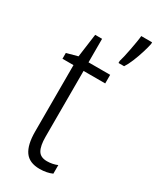

<svg xmlns="http://www.w3.org/2000/svg" viewBox="-197 -820 733 891"><g transform="rotate(30 169.5 -375.0)"><path d="M192 -38Q207 -38 221.5 -41Q236 -44 247 -49V-3Q234 3 217 6.5Q200 10 180 10Q125 10 100.5 -24.5Q76 -59 76 -130V-486H17V-517L76 -533L93 -658H130V-532H246V-486H130V-133Q130 -85 143.5 -61.5Q157 -38 192 -38ZM339 -751Q335 -731 326 -702Q317 -673 305.5 -645Q294 -617 282 -599H252V-610Q255 -619 259.5 -638.5Q264 -658 268.5 -681.5Q273 -705 276.5 -726Q280 -747 281 -760H339Z"/></g></svg>

Font: Noto Sans Devanagari UI Condensed Light
Style: Regular
Weight: 300
Width: 3
Designer: Jelle Bosma - Monotype Design Team
Foundry: Monotype Imaging Inc.
Version: Version 2.004; ttfautohint (v1.8.4.7-5d5b)